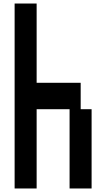

<svg xmlns="http://www.w3.org/2000/svg" viewBox="-20 -1050 540 1090"><path d="M63 20V-1030H188V-580H438V-430H500V20H375V-430H188V20Z"/></svg>

Font: 2P VHS
Style: Regular
Weight: 400
Designer: CodeMan38
Foundry: CodeMan38
Version: Version 3.000